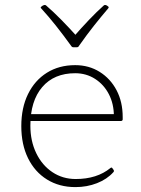

<svg xmlns="http://www.w3.org/2000/svg" viewBox="-20 -758 575 784"><path d="M421 -732Q426 -729 422 -724Q393 -690 364 -653.5Q335 -617 302 -570Q300 -565 293 -565H280Q274 -565 271 -570Q237 -617 208 -653.5Q179 -690 148 -724Q144 -728 149 -731Q151 -733 153.5 -734.5Q156 -736 159 -737Q165 -739 169 -735Q198 -710 230.5 -677Q263 -644 297 -606H279Q312 -644 343.5 -677Q375 -710 403 -735Q407 -739 413 -737Q415 -736 417 -735Q419 -734 421 -732ZM288 6Q222 6 172 -25Q122 -56 94.5 -112Q67 -168 67 -243Q67 -318 94.5 -374Q122 -430 171.5 -461Q221 -492 287 -492Q343 -492 387 -464.5Q431 -437 456 -389.5Q481 -342 481 -280Q481 -277 481 -274.5Q481 -272 481 -270Q480 -264 474 -264H89V-292H458L443 -273Q444 -275 444.5 -278Q445 -281 445 -284Q445 -334 424.5 -373.5Q404 -413 368 -436Q332 -459 287 -459Q201 -459 152.5 -402.5Q104 -346 104 -245Q104 -182 128 -132.5Q152 -83 194 -55Q236 -27 289 -27Q376 -27 431 -72Q436 -76 439 -71L444 -64Q447 -59 443 -55Q417 -26 376 -10Q335 6 288 6Z"/></svg>

Font: Hahmlet Thin
Style: Regular
Weight: 250
Version: Version 1.002